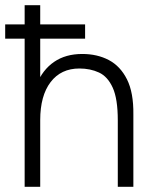

<svg xmlns="http://www.w3.org/2000/svg" viewBox="-20 -720 594 740"><path d="M0 -571V-626H308V-571ZM75 0V-700H135V0ZM434 0V-256H494V0ZM434 -256Q434 -339 414.5 -382Q395 -425 361.5 -440.5Q328 -456 286 -456Q215 -456 175 -403.5Q135 -351 135 -257H98Q98 -337 121 -394Q144 -451 188.5 -481.5Q233 -512 297 -512Q355 -512 399.5 -488.5Q444 -465 469.5 -414Q495 -363 494 -279V-256Z"/></svg>

Font: Figtree Light
Style: Regular
Weight: 300
Designer: Erik Kennedy
Foundry: Erik Kennedy
Version: Version 2.001;gftools[0.9.30]